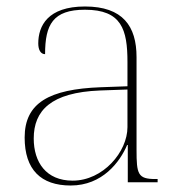

<svg xmlns="http://www.w3.org/2000/svg" viewBox="-20 -562 557 592"><path d="M198 10C296 10 350 -63 372 -115H374V0H466V-10H459C405 -10 401 -25 401 -100V-386C401 -481 359 -542 242 -542C127 -542 98 -482 98 -428C98 -409 105 -395 119 -395C119 -486 143 -532 242 -532C355 -532 373 -471 373 -371V-296L290 -293C132 -287 56 -245 56 -138C56 -39 106 10 198 10ZM204 -5C122 -5 84 -62 84 -135C84 -221 137 -277 288 -283L373 -286V-170C373 -94 298 -5 204 -5Z"/></svg>

Font: Noto Serif Display Thin
Style: Regular
Weight: 100
Designer: Monotype Design Team
Foundry: Monotype Imaging Inc.
Version: Version 2.009